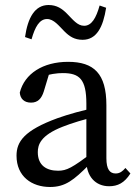

<svg xmlns="http://www.w3.org/2000/svg" viewBox="-20 -734 548 767"><path d="M180 13C241 13 275 -15 335 -75H364L350 -125C268 -64 247 -52 212 -52C166 -52 131 -73 131 -126C131 -155 141 -193 231 -228C261 -240 320 -259 365 -268V-304C315 -295 252 -277 210 -262C76 -213 46 -168 46 -112C46 -29 107 13 180 13ZM416 10C450 10 477 -3 501 -41L481 -63C470 -50 459 -41 442 -41C419 -41 405 -57 405 -102V-314C405 -440 355 -487 252 -487C152 -487 78 -440 59 -364C61 -339 77 -324 104 -324C131 -324 146 -340 155 -369L181 -455L141 -424C178 -439 208 -442 231 -442C297 -442 325 -418 325 -320V-92C325 -30 361 10 416 10ZM80 -586 106 -577C120 -627 138 -658 168 -658C195 -658 215 -631 237 -609C257 -589 277 -575 310 -575C366 -575 392 -626 404 -703L378 -712C364 -662 346 -631 316 -631C289 -631 271 -656 247 -680C228 -699 207 -714 174 -714C119 -714 91 -663 80 -586Z"/></svg>

Font: Source Serif Variable
Style: Regular
Weight: 389
Designer: Frank Grießhammer
Foundry: Adobe Systems Incorporated
Version: Version 3.001;hotconv 1.0.111;makeotfexe 2.5.65597